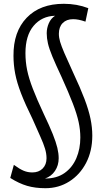

<svg xmlns="http://www.w3.org/2000/svg" viewBox="-20 -770 546 1011"><path d="M219 221Q165 221 122.5 208.5Q80 196 34 167L53 98Q83 120 104.5 129Q126 138 150 138Q184 138 204.5 117.5Q225 97 225 63Q225 39 217 12.5Q209 -14 192.5 -50.5Q176 -87 151 -144Q113 -221 91 -278Q69 -335 60 -382Q51 -429 51 -476Q50 -603 120.5 -676.5Q191 -750 316 -750Q385 -750 445 -727L430 -656Q410 -663 394.5 -666Q379 -669 365 -669Q330 -669 310 -648.5Q290 -628 290 -592Q290 -572 296.5 -550Q303 -528 319 -490.5Q335 -453 365 -388Q403 -307 425 -249Q447 -191 456.5 -145Q466 -99 466 -56Q466 25 433.5 87.5Q401 150 345 185.5Q289 221 219 221ZM218 170Q279 170 320 141Q361 112 382 63Q403 14 403 -46Q403 -86 394 -127.5Q385 -169 363.5 -225Q342 -281 304 -365Q273 -431 256 -472Q239 -513 232.5 -541Q226 -569 226 -595Q226 -622 237 -647.5Q248 -673 270 -687Q200 -685 157 -634Q114 -583 114 -490Q114 -444 123 -400.5Q132 -357 153 -302.5Q174 -248 210 -171Q241 -106 258 -63.5Q275 -21 282 8.5Q289 38 289 63Q289 101 269.5 130Q250 159 217 170Z"/></svg>

Font: Georama
Style: Regular
Weight: 400
Designer: Jean-Baptiste Levee
Foundry: Production Type
Version: Version 1.000